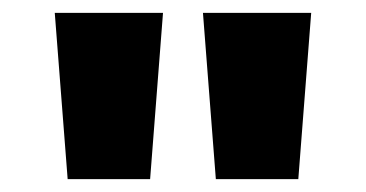

<svg xmlns="http://www.w3.org/2000/svg" viewBox="-20 -978 568 298"><path d="M85 -700 65 -958H233L213 -700ZM315 -700 295 -958H463L443 -700Z"/></svg>

Font: Noto Sans Khmer UI ExtraCondensed Black
Style: Regular
Weight: 900
Width: 2
Designer: Danh Hong and the Monotype Design Team
Foundry: Monotype Imaging Inc.
Version: Version 2.002; ttfautohint (v1.8.4.7-5d5b)